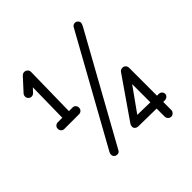

<svg xmlns="http://www.w3.org/2000/svg" viewBox="-198 -851 1081 1081"><g transform="rotate(-45 342.5 -310.0)"><path d="M86.9 -305.2Q74.2 -305.2 67.1 -313Q60.1 -320.8 60.1 -332Q60.1 -343.8 67.9 -350.8Q75.7 -357.9 86.9 -357.9H122.1L126 -596.2L101.1 -569.8Q93.8 -564 84 -564Q74.2 -564 66.2 -571.5Q58.1 -579.1 58.1 -589.8Q58.1 -602.1 64.9 -608.9L132.8 -683.1Q141.6 -691.9 152.8 -691.9Q164.1 -691.9 172.1 -684.1Q180.2 -676.3 180.2 -665L174.8 -357.9H204.1Q214.8 -357.9 221.9 -350.3Q229 -342.8 229 -332Q229 -319.8 221.2 -312.5Q213.4 -305.2 203.1 -305.2ZM194.8 7.8Q184.1 7.8 176.5 0.7Q168.9 -6.3 168.9 -17.1Q168.9 -25.4 173.8 -34.2L526.9 -670.9Q529.8 -677.7 536.1 -681.9Q542.5 -686 548.8 -686Q560.5 -686 567.9 -678.5Q575.2 -670.9 575.2 -662.1Q575.2 -654.8 567.9 -640.1L215.8 -4.9Q209.5 7.8 194.8 7.8ZM561 71.8Q549.8 71.8 542 63.7Q534.2 55.7 534.2 44.9V-19L392.1 -21Q379.4 -21 371.6 -27.8Q363.8 -34.7 363.8 -43.9Q363.8 -54.7 370.1 -64L537.1 -305.2Q544.9 -317.9 560.1 -317.9Q571.8 -317.9 579.3 -310.3Q586.9 -302.7 586.9 -291V-68.8H600.1Q611.8 -68.8 619.4 -61.5Q627 -54.2 627 -43.9Q627 -33.2 618.7 -26.1Q610.4 -19 598.1 -19H586.9V44.9Q586.9 55.7 578.9 63.7Q570.8 71.8 561 71.8ZM534.2 -68.8V-213.9L432.1 -70.8Z"/></g></svg>

Font: Comic Neue
Style: Regular
Weight: 400
Designer: Craig Rozynski
Foundry: Craig Rozynski
Version: Version 2.003;hotconv 1.0.109;makeotfexe 2.5.65596